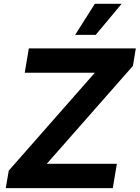

<svg xmlns="http://www.w3.org/2000/svg" viewBox="-20 -979 727 999"><path d="M9.9 0 25.6 -91.3 473.4 -600.5H108.7L130 -727.3H686.8L671.5 -636L223.4 -126.8H588.1L566.8 0ZM371.1 -797.6 473.4 -959.2H612.9L478 -797.6Z"/></svg>

Font: Inter UI
Style: Bold Italic
Weight: 700
Italic angle: 9.39999°
Designer: Rasmus Andersson
Foundry: rsms
Version: 3.2;8d6f07862